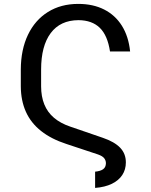

<svg xmlns="http://www.w3.org/2000/svg" viewBox="-20 -757 762 969"><path d="M460 191.4V109.4Q486.3 106.9 500.2 97.2Q514.2 87.4 514.6 66.4Q514.2 51.8 505.4 41Q496.6 30.3 474.6 22.5L315.4 -30.3Q238.8 -55.2 187.5 -95.7Q136.2 -136.2 110.8 -192.6Q85.4 -249 85 -321.3V-406.2Q85.4 -506.8 121.1 -581.3Q156.7 -655.8 221.9 -696.5Q287.1 -737.3 375 -737.3Q449.7 -737.3 505.6 -709Q561.5 -680.7 595.2 -627Q628.9 -573.2 636.7 -497.1H535.2Q522.9 -578.6 483.6 -616.7Q444.3 -654.8 376 -655.3Q284.2 -654.8 235.8 -589.8Q187.5 -524.9 187.5 -406.2V-321.3Q187.5 -270 203.6 -230.2Q219.7 -190.4 252.4 -162.6Q285.2 -134.8 334 -118.2L499 -61.5Q557.6 -41.5 586.4 -11.5Q615.2 18.6 615.2 62.5Q615.2 98.6 597.2 126.2Q579.1 153.8 544.4 170.7Q509.8 187.5 460 191.4Z"/></svg>

Font: GitLab Sans
Style: Regular
Weight: 400
Designer: Rasmus Andersson
Foundry: Modifications by GitLab B.V., manufactured by rsms
Version: Version 4.000;git-c8fb6b7